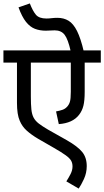

<svg xmlns="http://www.w3.org/2000/svg" viewBox="-20 -916 608 1120"><path d="M568 -551H474V-380Q474 -329 466.5 -299Q459 -269 441 -246Q404 -198 323 -192L307 -266Q329 -270 344.5 -275.5Q360 -281 370 -292Q382 -304 387.5 -321.5Q393 -339 393 -380V-551H160V-353Q160 -307 163 -278Q166 -249 176 -230Q186 -211 206 -195.5Q226 -180 260 -160L370 -98Q433 -62 459.5 -29.5Q486 3 486 53Q486 93 469.5 128.5Q453 164 439 184L367 142Q380 122 391.5 99.5Q403 77 403 55Q403 36 395 21.5Q387 7 363 -10.5Q339 -28 290 -56L203 -106Q164 -129 136.5 -153.5Q109 -178 95 -212Q79 -248 79 -316V-551H0V-622H568ZM393 -615Q377 -687 357 -713Q337 -739 299 -739Q286 -739 273 -738Q260 -737 247 -737Q212 -737 183.5 -748Q155 -759 131.5 -788.5Q108 -818 88 -873L154 -896Q171 -852 189.5 -830Q208 -808 251 -808Q265 -808 281 -810Q297 -812 315 -812Q352 -812 380 -795Q408 -778 429.5 -735Q451 -692 469 -615Z"/></svg>

Font: Noto Sans
Style: Regular
Weight: 400
Designer: Monotype Design Team
Foundry: Monotype Imaging Inc.
Version: Version 2.007